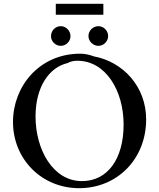

<svg xmlns="http://www.w3.org/2000/svg" viewBox="-20 -970 833 1005"><path d="M521 -893V-950H272V-893ZM400 -689C184 -689 48 -516 48 -332C48 -137 198 15 394 15C594 15 745 -138 745 -345C745 -518 623 -647 471 -675C450 -683 425 -689 400 -689ZM385 -652C533 -652 627 -496 627 -318C627 -138 543 -22 409 -22C256 -22 166 -189 166 -360C166 -514 236 -617 334 -640C348 -648 365 -652 385 -652ZM495 -833C467 -833 443 -810 443 -781C443 -754 467 -730 495 -730C523 -730 546 -754 546 -781C546 -810 522 -833 495 -833ZM298 -833C270 -833 247 -810 247 -780C247 -754 270 -730 298 -730C326 -730 349 -754 349 -780C349 -810 325 -833 298 -833Z"/></svg>

Font: Sibila
Style: Regular
Weight: 400
Designer: Stefan Peev
Foundry: Context Ltd
Version: Version 1.000